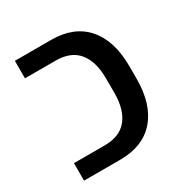

<svg xmlns="http://www.w3.org/2000/svg" viewBox="-136 -671 750 780"><g transform="rotate(-30 239.0 -281.0)"><path d="M38 -82H182Q253 -82 288 -125Q323 -168 323 -247V-315Q323 -394 288 -437Q253 -480 182 -480H38V-562H208Q315 -562 372.5 -496Q430 -430 430 -310V-252Q430 -132 372.5 -66Q315 0 208 0H38Z"/></g></svg>

Font: Assistant SemiBold
Style: Regular
Weight: 600
Designer: Hebrew By Ben Nathan, Latin by Paul Hunt
Version: Version 2.001; ttfautohint (v1.6)